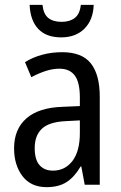

<svg xmlns="http://www.w3.org/2000/svg" viewBox="-20 -761 500 791"><path d="M236 -546Q318 -546 354.5 -499.5Q391 -453 391 -363V0H329L315 -75H312Q287 -32 254.5 -11Q222 10 172 10Q107 10 72.5 -35.5Q38 -81 38 -150Q38 -229 89 -273.5Q140 -318 239 -321L309 -324V-359Q309 -422 288 -450Q267 -478 225 -478Q197 -478 168 -468.5Q139 -459 109 -443L83 -505Q115 -525 154 -535.5Q193 -546 236 -546ZM252 -262Q183 -259 153 -231Q123 -203 123 -151Q123 -103 143 -80.5Q163 -58 198 -58Q248 -58 278.5 -98Q309 -138 309 -213V-265ZM366 -741Q364 -679 328 -643Q292 -607 232 -607Q171 -607 138 -641.5Q105 -676 102 -741H155Q159 -703 179 -687Q199 -671 234 -671Q267 -671 288 -687Q309 -703 313 -741Z"/></svg>

Font: Noto Sans Tamil Condensed
Style: Regular
Weight: 400
Width: 3
Designer: Jelle Bosma - Monotype Design Team
Foundry: Monotype Imaging Inc.
Version: Version 2.004; ttfautohint (v1.8.4.7-5d5b)